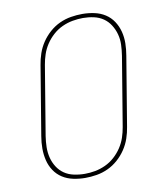

<svg xmlns="http://www.w3.org/2000/svg" viewBox="-84 -813 768 890"><g transform="rotate(-10 300.0 -367.5)"><path d="M246 8Q217 8 189 2Q161 -4 138.5 -18.5Q116 -33 101 -55.5Q86 -78 79.5 -105Q73 -132 73 -160.5Q73 -189 78 -218L132 -544Q136 -570 145 -596.5Q154 -623 170 -647Q186 -671 208 -690.5Q230 -710 256 -722Q282 -734 309.5 -738.5Q337 -743 363 -743Q392 -743 420 -737Q448 -731 470.5 -716.5Q493 -702 508 -679.5Q523 -657 530 -630Q537 -603 536.5 -574.5Q536 -546 531 -517L477 -191Q473 -165 464 -138.5Q455 -112 439 -88Q423 -64 401 -44.5Q379 -25 353 -13Q327 -1 299.5 3.5Q272 8 246 8ZM247 -11Q271 -11 295.5 -15.5Q320 -20 344 -31Q368 -42 388 -60Q408 -78 422.5 -100Q437 -122 445 -146Q453 -170 457 -194L511 -520Q515 -546 516 -571.5Q517 -597 510.5 -621Q504 -645 491 -665.5Q478 -686 458.5 -699.5Q439 -713 414 -718.5Q389 -724 363 -724Q339 -724 314 -719.5Q289 -715 265 -704Q241 -693 221 -675Q201 -657 186.5 -635Q172 -613 164 -589Q156 -565 152 -541L98 -215Q94 -189 93.5 -163.5Q93 -138 99 -114Q105 -90 118 -69.5Q131 -49 150.5 -35.5Q170 -22 195.5 -16.5Q221 -11 247 -11Z"/></g></svg>

Font: Iosevka HT Thin Extended
Style: Italic
Weight: 100
Width: 7
Italic angle: -9°
Monospace: yes
Designer: Belleve Invis
Foundry: Belleve Invis
Version: Version 32.3.0; ttfautohint (v1.8.4)